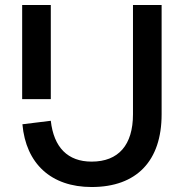

<svg xmlns="http://www.w3.org/2000/svg" viewBox="-20 -735 738 771"><path d="M348 16C529 16 629 -89 629 -276V-715H514V-276C514 -153 456 -86 348 -86C252 -86 196 -143 184 -250L70 -236C84 -78 185 16 348 16ZM69 -337H184V-715H69Z"/></svg>

Font: LaHaus Display SemiBold
Style: Regular
Weight: 600
Designer: We are Make, BastardaType, Dalton Maag Ltd
Foundry: BastardaType, Dalton Maag Ltd
Version: Version 3.100;Glyphs 3.3 (3331)